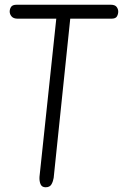

<svg xmlns="http://www.w3.org/2000/svg" viewBox="-20 -792 520 812"><path d="M173 0Q157 0 151.5 -13Q146 -26 147 -44L221 -741H280L207 -40Q205 -26 198 -13Q191 0 173 0ZM21 -743Q21 -754 27 -763Q33 -772 51 -772H448Q466 -772 473 -763Q480 -754 480 -743Q480 -732 474.5 -722.5Q469 -713 451 -713H55Q37 -713 29 -722.5Q21 -732 21 -743Z"/></svg>

Font: Edu NSW ACT Foundation
Style: Regular
Weight: 400
Designer: Tina and Corey Anderson
Foundry: Google for Education
Version: Version 1.003